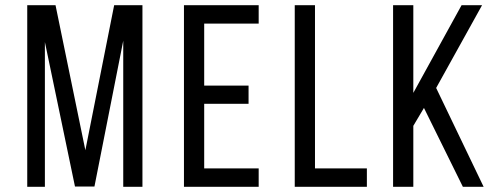

<svg xmlns="http://www.w3.org/2000/svg" viewBox="-20 -720 1906 740"><path d="M344 -1H269L153 -558V0H85V-700H194L309 -141L420 -700H529V0H455V-563Z M938 -390V-320H767V-71H977V0H689V-700H977V-629H767V-390Z M1116 0V-700H1194V-71H1394V0Z M1614 -304 1573 -235V0H1495V-700H1573V-362L1759 -700H1838L1661 -381L1844 0H1764Z"/></svg>

Font: Bebas Neue Regular
Style: Regular
Weight: 400
Designer: Ryoichi Tsunekawa & LGV (GE)
Foundry: Free Software Foundation, Inc.
Version: Version 1.003 August 13, 2016